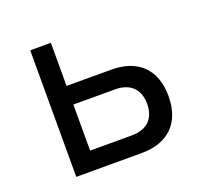

<svg xmlns="http://www.w3.org/2000/svg" viewBox="-97 -628 779 738"><g transform="rotate(-20 293.0 -259.0)"><path d="M95.7 0H363.3C472.7 0 535.2 -62 535.2 -170.9C535.2 -279.3 472.7 -341.3 363.3 -341.3H180.2V-517.6H95.7ZM180.2 -76.7V-265.1H351.1C412.6 -265.1 447.8 -230.5 447.8 -170.9C447.8 -110.8 412.6 -76.7 351.1 -76.7Z"/></g></svg>

Font: Cascadia Code SemiLight
Style: Regular
Weight: 350
Monospace: yes
Designer: Aaron Bell
Foundry: Saja Typeworks
Version: Version 2404.023